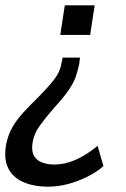

<svg xmlns="http://www.w3.org/2000/svg" viewBox="-51 -512 471 720"><path d="M130 188Q74 188 34.5 170Q-5 152 -21.5 116Q-38 80 -27 25Q-20 -7 -5 -34Q10 -61 35 -88.5Q60 -116 95 -150Q125 -181 141.5 -200.5Q158 -220 167 -237Q176 -254 180 -277L184 -296H249L246 -272Q241 -248 233.5 -225.5Q226 -203 207.5 -175.5Q189 -148 154 -110Q120 -71 99 -42Q78 -13 72 18Q66 49 74.5 68Q83 87 103.5 96Q124 105 154 105Q192 105 232 87.5Q272 70 315 35L337 111Q309 135 274 152Q239 169 202.5 178.5Q166 188 130 188ZM175 -381 192 -492H304L287 -381Z"/></svg>

Font: Nunito Sans 10pt Condensed SemiBold
Style: Italic
Weight: 600
Width: 3
Italic angle: -9°
Designer: Vernon Adams
Foundry: Vernon Adams
Version: Version 3.101;gftools[0.9.27]